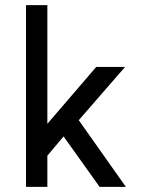

<svg xmlns="http://www.w3.org/2000/svg" viewBox="-20 -723 557 746"><path d="M164 -242 354 -463H466L286 -256L469 3H367L227 -193L164 -118V3H81V-703H164Z"/></svg>

Font: SUITE Medium
Style: Regular
Weight: 500
Designer: Sun
Foundry: Sun
Version: Version 2.040